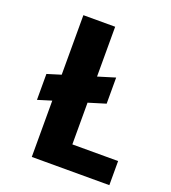

<svg xmlns="http://www.w3.org/2000/svg" viewBox="-129 -796 792 891"><g transform="rotate(20 266.5 -350.0)"><path d="M62 -385 130 -406V-700H287V-454L372 -480V-351L287 -325V-119H513V0H130V-278L62 -257Z"/></g></svg>

Font: Albert Sans ExtraBold
Style: Regular
Weight: 800
Designer: Andreas Rasmussen
Foundry: a.Foundry
Version: Version 1.025